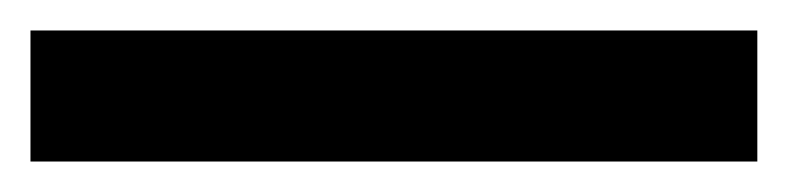

<svg xmlns="http://www.w3.org/2000/svg" viewBox="-23 -866 517 126"><path d="M474 -760H-3V-846H474Z"/></svg>

Font: Noto Sans Georgian Condensed SemiBold
Style: Regular
Weight: 600
Width: 3
Designer: Monotype Design Team, Akaki Razmadze
Foundry: Google LLC
Version: Version 2.005; ttfautohint (v1.8.4.7-5d5b)